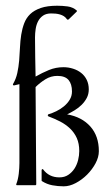

<svg xmlns="http://www.w3.org/2000/svg" viewBox="-20 -656 389 680"><path d="M39.6 0 37.6 -1V-3.9Q43.9 -19.5 46.4 -40.5Q48.8 -61.5 48.8 -78.6V-357.9L29.8 -353.5L25.9 -354.5V-357.9Q36.6 -376 41.3 -397.5Q45.9 -418.9 47.9 -441.9Q49.8 -464.8 50.8 -488.3Q51.8 -511.7 55.2 -533.2Q58.6 -554.7 65.7 -573.5Q72.8 -592.3 86.9 -606Q101.1 -619.6 124.3 -627.7Q147.5 -635.7 182.6 -635.7Q200.7 -635.7 219.2 -633.3Q237.8 -630.9 252 -618.7L252.4 -617.2L252 -615.2L222.7 -586.9L219.2 -586.4L217.8 -586.9Q212.9 -594.2 206.5 -598.4Q200.2 -602.5 192.6 -604.7Q185.1 -606.9 177 -607.7Q168.9 -608.4 161.1 -608.4Q143.6 -608.4 132.3 -600.6Q121.1 -592.8 114.7 -580.3Q108.4 -567.9 106.2 -552.7Q104 -537.6 104 -523.4Q104 -488.3 104.7 -454.1Q105.5 -419.9 106 -384.8Q128.9 -397.9 153.3 -408Q177.7 -418 204.6 -418Q222.2 -418 238.5 -412.8Q254.9 -407.7 267.3 -397.9Q279.8 -388.2 287.1 -373.3Q294.4 -358.4 294.4 -339.4Q294.4 -322.8 287.4 -309.3Q280.3 -295.9 269.3 -284.9Q258.3 -273.9 244.6 -265.6Q231 -257.3 217.8 -251Q270 -241.7 300 -208Q330.1 -174.3 330.1 -120.6Q330.1 -99.6 318.4 -77.6Q306.6 -55.7 288.6 -37.6Q270.5 -19.5 248.5 -7.8Q226.6 3.9 205.6 3.9Q185.1 3.9 165.5 0.2Q146 -3.4 128.4 -14.6L127.4 -16.1V-54.2L129.4 -57.1L132.3 -56.6Q153.3 -27.8 190.4 -27.8Q208.5 -27.8 221.7 -36.6Q234.9 -45.4 243.7 -58.8Q252.4 -72.3 256.6 -88.9Q260.7 -105.5 260.7 -121.1Q260.7 -147.5 252 -167Q243.2 -186.5 228 -200.9Q212.9 -215.3 193.1 -225.6Q173.3 -235.8 150.9 -244.1L148.9 -248L150.9 -251Q164.6 -254.9 179.2 -262Q193.8 -269 206.3 -279.3Q218.8 -289.6 226.8 -302.7Q234.9 -315.9 234.9 -332Q234.9 -358.4 222.7 -372.8Q210.4 -387.2 183.1 -387.2Q160.2 -387.2 140.9 -375.2Q121.6 -363.3 106 -347.7L108.4 -2.9L107.4 -1L106 0Z"/></svg>

Font: CAT Linz
Style: Regular
Weight: 400
Designer: Peter Wiegel
Foundry: Peter Wiegel
Version: Version 1.08